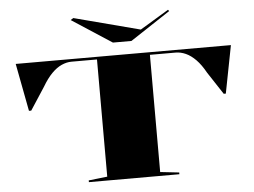

<svg xmlns="http://www.w3.org/2000/svg" viewBox="-60 -1018 1448 1095"><g transform="rotate(-5 664.0 -470.0)"><path d="M405 0V-10L512 -22V-693H366Q338 -693 309 -680Q280 -667 252 -638.5Q224 -610 197 -564L113 -435H100L48 -708H1280L1227 -435H1215L1131 -563Q1105 -610 1077 -638.5Q1049 -667 1020 -680Q991 -693 962 -693H815V-22L923 -10V0ZM940 -940 946 -932 717 -781H611L382 -930L398 -940L776 -841Z"/></g></svg>

Font: Kalnia Expanded Medium
Style: Regular
Weight: 500
Width: 7
Designer: Frida Medrano
Foundry: Frida Medrano
Version: Version 1.105